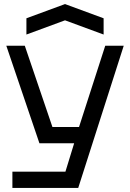

<svg xmlns="http://www.w3.org/2000/svg" viewBox="-20 -785 640 945"><path d="M41 140V60H302L345 -80H174L11 -560H102L238 -160H369L498 -560H589L365 140ZM110 -615V-695L300 -765L490 -695V-615L300 -685Z"/></svg>

Font: Tektur
Style: Regular
Weight: 400
Designer: Adam Jagosz
Foundry: Adam Jagosz
Version: Version 1.005;gftools[0.9.30]